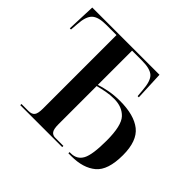

<svg xmlns="http://www.w3.org/2000/svg" viewBox="-160 -929 1143 1143"><g transform="rotate(45 411.5 -357.0)"><path d="M131 0H484V-10H415Q394 -10 383 -25Q372 -40 372 -81V-402Q403 -410 434 -416Q465 -422 500 -422Q567 -422 605.5 -381Q644 -340 644 -214Q644 -96 621 -53Q598 -10 546 -10H536V0H561Q660 0 717 -47.5Q774 -95 774 -222Q774 -341 713 -389.5Q652 -438 533 -438Q486 -438 443.5 -430Q401 -422 372 -412V-700H456Q524 -700 551 -675.5Q578 -651 583 -577L587 -532H597L589 -714H23L16 -532H26L30 -582Q34 -649 61 -674.5Q88 -700 152 -700H241V-81Q241 -40 229.5 -25Q218 -10 190 -10H131Z"/></g></svg>

Font: Noto Serif Display Semi
Style: Regular
Weight: 600
Designer: Monotype Design Team
Foundry: Monotype Imaging Inc.
Version: Version 1.900